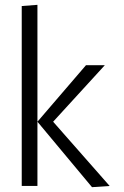

<svg xmlns="http://www.w3.org/2000/svg" viewBox="-20 -770 514 795"><path d="M135 0H70V-745L135 -750ZM336 -500H414L200 -266L434 0L361 5L135 -266Z"/></svg>

Font: Antic
Style: Regular
Weight: 400
Version: Version 1.0002